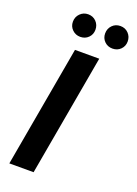

<svg xmlns="http://www.w3.org/2000/svg" viewBox="-168 -973 741 1041"><g transform="rotate(20 202.0 -453.0)"><path d="M27 0 151 -700H291L167 0ZM153 -776Q126 -776 107 -794.5Q88 -813 88 -840Q88 -868 107 -887Q126 -906 153 -906Q181 -906 199.5 -887Q218 -868 218 -840Q218 -813 199.5 -794.5Q181 -776 153 -776ZM339 -776Q311 -776 292.5 -794.5Q274 -813 274 -840Q274 -868 292.5 -887Q311 -906 339 -906Q367 -906 385.5 -887Q404 -868 404 -840Q404 -813 385.5 -794.5Q367 -776 339 -776Z"/></g></svg>

Font: DM Sans 10pt ExtraBold
Style: Italic
Weight: 800
Italic angle: -10°
Version: Version 4.004;gftools[0.9.30]